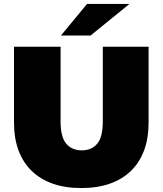

<svg xmlns="http://www.w3.org/2000/svg" viewBox="-20 -937 824 973"><path d="M392 16Q311 16 248 -6Q185 -28 141 -70.5Q97 -113 74 -174.5Q51 -236 51 -315V-700H287V-322Q287 -242 316 -208.5Q345 -175 394 -175Q444 -175 472.5 -208.5Q501 -242 501 -322V-700H733V-315Q733 -236 710 -174.5Q687 -113 643 -70.5Q599 -28 536 -6Q473 16 392 16ZM289 -757 421 -917H636L439 -757Z"/></svg>

Font: Montserrat-Alt1 Black
Style: Regular
Weight: 900
Designer: Differentunic
Foundry: Differentunic
Version: Version 7.222